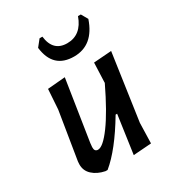

<svg xmlns="http://www.w3.org/2000/svg" viewBox="-167 -782 811 887"><g transform="rotate(-30 239.0 -338.5)"><path d="M399 -681 419 -646Q379 -528 276 -528Q165 -528 151 -646L179 -681H194Q204 -597 279 -597Q354 -597 384 -681ZM190 -467 140 -145 138 -124Q137 -100 156 -100Q183 -100 230.5 -164.5Q278 -229 337 -352V-357L341 -458L436 -465L385 -111L382 -3L286 4L315 -200H307Q223 -59 147 3H136Q96 -5 71 -28Q46 -51 47 -86L48 -100L89 -353L96 -459Z"/></g></svg>

Font: Alegreya Sans Medium
Style: Italic
Weight: 500
Italic angle: -7°
Designer: Juan Pablo del Peral
Foundry: Huerta Tipografica
Version: Version 2.007